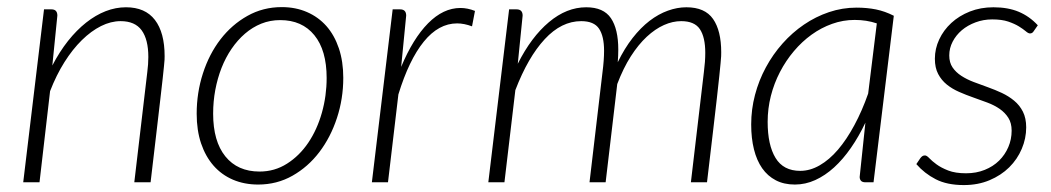

<svg xmlns="http://www.w3.org/2000/svg" viewBox="-20 -526 3034 554"><path d="M47 0 107 -499H128.5Q145.5 -499 145.5 -481L131 -337Q151.5 -376.5 176.2 -407.8Q201 -439 228.5 -460.8Q256 -482.5 285 -493.8Q314 -505 343.5 -505Q399 -505 427 -468.5Q455 -432 455 -364Q455 -359.5 454.8 -353.8Q454.5 -348 453.2 -335.5Q452 -323 449.5 -300.2Q447 -277.5 442.5 -238.8Q438 -200 431.2 -141.8Q424.5 -83.5 414.5 0H367.5L405 -318Q408 -341 408 -361.5Q408 -412 388.8 -438.5Q369.5 -465 328 -465Q300 -465 271.5 -450.8Q243 -436.5 216.2 -410.2Q189.5 -384 166 -346.8Q142.5 -309.5 124.5 -263L94 0Z M729 -31Q772.5 -31 808.2 -53.8Q844 -76.5 869.5 -114.2Q895 -152 908.8 -200.8Q922.5 -249.5 922.5 -301Q922.5 -381 887 -424.5Q851.5 -468 788.5 -468Q759.5 -468 734 -457.8Q708.5 -447.5 687 -429Q665.5 -410.5 648.2 -385.2Q631 -360 619.2 -330Q607.5 -300 601.2 -266.5Q595 -233 595 -198Q595 -118.5 630.2 -74.8Q665.5 -31 729 -31ZM725 6.5Q685 6.5 652.2 -7.5Q619.5 -21.5 596.2 -48Q573 -74.5 560.2 -112.2Q547.5 -150 547.5 -198Q547.5 -258.5 565.5 -314.2Q583.5 -370 616.2 -412.5Q649 -455 694 -480.2Q739 -505.5 793 -505.5Q833 -505.5 865.8 -491.2Q898.5 -477 921.8 -450.8Q945 -424.5 957.8 -386.5Q970.5 -348.5 970.5 -301.5Q970.5 -241 952.2 -185.5Q934 -130 901.5 -87.2Q869 -44.5 824 -19Q779 6.5 725 6.5Z M1053 0 1113 -499H1134.5Q1152 -499 1152 -481L1137.5 -333Q1171.5 -414.5 1215.2 -458.8Q1259 -503 1308.5 -503Q1329 -503 1350.5 -494.5L1342 -450Q1319 -458.5 1299 -458.5Q1245.5 -458.5 1202.8 -405.8Q1160 -353 1129.5 -253.5L1099.5 0Z M1389 0 1449 -499H1470.5Q1488 -499 1488 -481L1474 -342Q1513 -419.5 1564 -462.2Q1615 -505 1671.5 -505Q1721.5 -505 1742.8 -473.5Q1764 -442 1764 -383Q1764 -366 1762.5 -346.5Q1782 -386.5 1805.2 -416.2Q1828.5 -446 1854.2 -465.8Q1880 -485.5 1907 -495.2Q1934 -505 1960.5 -505Q2014 -505 2037.5 -471.2Q2061 -437.5 2061 -375Q2061 -370 2060.8 -363.8Q2060.5 -357.5 2059.2 -344Q2058 -330.5 2055.5 -306.8Q2053 -283 2048.5 -243Q2044 -203 2037 -143.8Q2030 -84.5 2020 0H1973.5L2011 -318Q2013 -333.5 2014 -347.2Q2015 -361 2015 -373.5Q2015 -418.5 1999.5 -441.8Q1984 -465 1945.5 -465Q1921 -465 1895.8 -453.8Q1870.5 -442.5 1846.2 -420Q1822 -397.5 1800.2 -363.5Q1778.5 -329.5 1761 -283.5L1727.5 0H1681L1718.5 -318Q1723 -352.5 1723 -379.5Q1723 -421.5 1708.5 -443.2Q1694 -465 1657 -465Q1600 -465 1551.8 -413Q1503.5 -361 1467 -266L1435.5 0Z M2500.5 0H2477.5Q2468 0 2464.2 -4.5Q2460.5 -9 2460.5 -15.5L2477 -172Q2458 -132 2435.2 -99.2Q2412.5 -66.5 2386.8 -43Q2361 -19.5 2332.5 -6.5Q2304 6.5 2273.5 6.5Q2242 6.5 2218.5 -5.8Q2195 -18 2179.2 -40.5Q2163.5 -63 2155.5 -95Q2147.5 -127 2147.5 -167Q2147.5 -210.5 2158.5 -252.2Q2169.5 -294 2189.8 -331.5Q2210 -369 2238 -400.5Q2266 -432 2299.8 -455Q2333.5 -478 2372 -491Q2410.5 -504 2451.5 -504Q2481.5 -504 2507.5 -498.8Q2533.5 -493.5 2559 -480.5ZM2289 -33Q2317.5 -33 2345.2 -49Q2373 -65 2398 -94.2Q2423 -123.5 2445.2 -164.8Q2467.5 -206 2485 -256L2510 -458.5Q2480.5 -468.5 2446 -468.5Q2412.5 -468.5 2381 -457.2Q2349.5 -446 2321.8 -426Q2294 -406 2270.8 -378.5Q2247.5 -351 2230.5 -318.2Q2213.5 -285.5 2204.2 -249Q2195 -212.5 2195 -174.5Q2195 -107.5 2217.8 -70.2Q2240.5 -33 2289 -33Z M2963 -436.5Q2959 -429.5 2952 -429.5Q2947 -429.5 2939.8 -435.8Q2932.5 -442 2920 -449.8Q2907.5 -457.5 2889 -463.8Q2870.5 -470 2843 -470Q2817.5 -470 2794.8 -461.5Q2772 -453 2755.2 -438.8Q2738.5 -424.5 2728.8 -405.8Q2719 -387 2719 -366Q2719 -345.5 2728.5 -331.5Q2738 -317.5 2753.8 -307.2Q2769.5 -297 2789.2 -289.5Q2809 -282 2830 -274.5Q2851 -267 2870.8 -257.8Q2890.5 -248.5 2906.2 -235.5Q2922 -222.5 2931.5 -203.8Q2941 -185 2941 -158.5Q2941 -126.5 2928.2 -96.5Q2915.5 -66.5 2892 -43.2Q2868.5 -20 2835.2 -6Q2802 8 2761 8Q2712.5 8 2680 -8.8Q2647.5 -25.5 2624 -52.5L2635.5 -69.5Q2638.5 -73.5 2641.5 -75.5Q2644.5 -77.5 2649 -77.5Q2654 -77.5 2661.5 -69.5Q2669 -61.5 2682.2 -51.8Q2695.5 -42 2716 -34Q2736.5 -26 2767.5 -26Q2797 -26 2821.2 -35.8Q2845.5 -45.5 2862.8 -62.5Q2880 -79.5 2889.5 -101.8Q2899 -124 2899 -149Q2899 -171 2889.5 -186Q2880 -201 2864.5 -211.8Q2849 -222.5 2829 -230Q2809 -237.5 2788.2 -244.8Q2767.5 -252 2747.5 -260.8Q2727.5 -269.5 2712 -282Q2696.5 -294.5 2687 -312.5Q2677.5 -330.5 2677.5 -356.5Q2677.5 -385.5 2690 -412.2Q2702.5 -439 2725 -459.8Q2747.5 -480.5 2778.5 -492.8Q2809.5 -505 2846.5 -505Q2888.5 -505 2919.5 -492Q2950.5 -479 2974.5 -453Z"/></svg>

Font: Lato TR Light
Style: Italic
Weight: 300
Italic angle: -12°
Designer: Lukasz Dziedzic
Foundry: Lukasz Dziedzic
Version: Version 1.104 2013